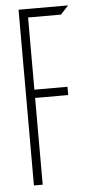

<svg xmlns="http://www.w3.org/2000/svg" viewBox="-52 -732 352 763"><g transform="rotate(-5 124.5 -350.5)"><path d="M87 -667V-701H249V-700L218 -667ZM52 0V-378L87 -346V0ZM87 -346 52 -378V-379H219V-346ZM52 -379V-701H87V-379Z"/></g></svg>

Font: Foldit ExtraLight
Style: Regular
Weight: 250
Version: Version 1.003